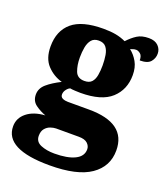

<svg xmlns="http://www.w3.org/2000/svg" viewBox="-162 -689 889 1025"><g transform="rotate(20 282.5 -177.0)"><path d="M239 233Q-14 233 -14 103Q-14 56 24.5 25Q63 -6 128 -10Q97 -21 69.5 -41Q42 -61 42 -98Q42 -133 71.5 -158.5Q101 -184 149 -208Q99 -222 63.5 -260Q28 -298 28 -366Q28 -455 84.5 -503Q141 -551 262 -551Q302 -551 332 -545.5Q362 -540 390 -527Q415 -554 441 -570.5Q467 -587 507 -587Q542 -587 560.5 -568.5Q579 -550 579 -524Q579 -498 562 -478Q545 -458 501 -458Q501 -485 488 -495Q475 -505 465 -505Q454 -505 446 -502Q438 -499 432 -497Q458 -477 475.5 -446Q493 -415 493 -371Q493 -289 437.5 -238Q382 -187 262 -187Q252 -187 232 -188Q212 -189 204 -191Q194 -188 183.5 -174.5Q173 -161 173 -146Q173 -131 186 -125Q199 -119 216 -119H336Q548 -119 548 37Q548 128 472 180.5Q396 233 239 233ZM260 -254Q288 -254 301.5 -269Q315 -284 319.5 -309.5Q324 -335 324 -365Q324 -396 319.5 -423Q315 -450 301.5 -466.5Q288 -483 260 -483Q233 -483 219 -466Q205 -449 200 -422Q195 -395 195 -364Q195 -320 207.5 -287Q220 -254 260 -254ZM242 165Q316 165 358 144.5Q400 124 400 84Q400 65 384.5 50.5Q369 36 335 36H206Q192 36 174.5 42Q157 48 144.5 63Q132 78 132 104Q132 138 165 151.5Q198 165 242 165Z"/></g></svg>

Font: Noto Serif Telugu Black
Style: Regular
Weight: 900
Designer: Jelle Bosma - Monotype Design Team
Foundry: Monotype Imaging Inc.
Version: Version 2.005; ttfautohint (v1.8.4.7-5d5b)